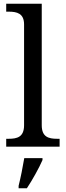

<svg xmlns="http://www.w3.org/2000/svg" viewBox="-20 -780 350 1021"><path d="M13 0H297V-42H284C239 -42 202 -51 202 -114V-760H13V-718H26C70 -718 108 -709 108 -650V-114C108 -51 71 -42 26 -42H13ZM79 208V221H123C151 179 188 113 206 71V61H109C101 109 90 164 79 208Z"/></svg>

Font: Noto Fangsong KSS Vertical
Style: Regular
Weight: 400
Designer: LIU Zhao, ZHANG Congyu, Kushim JIANG
Foundry: Guyu Beijing Co. Ltd.
Version: Version 1.000;November 16, 2022;FontCreator 11.5.0.2427 64-b